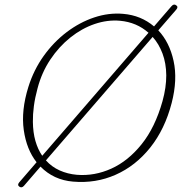

<svg xmlns="http://www.w3.org/2000/svg" viewBox="-20 -773 801 832"><path d="M64 36Q53.5 28.5 63.5 17L138.5 -70Q95 -125 83 -209.5Q71 -294 103 -396.5Q126 -470 169.2 -530.5Q212.5 -591 269 -633.8Q325.5 -676.5 388.5 -697.5Q451.5 -718.5 514 -713Q591 -706.5 647.5 -658.5L723 -746Q733.5 -758 743.5 -750Q754 -743 743.5 -731L666 -641.5Q714.5 -590 732.2 -509Q750 -428 724 -327Q694.5 -213 631 -133.5Q567.5 -54 481.2 -15.8Q395 22.5 296.5 14Q212.5 7 155.5 -51L84 32Q74.5 43 64 36ZM122.5 -245Q123 -199 133.5 -162.2Q144 -125.5 163 -98L623.5 -631Q572 -676.5 500.5 -683Q446 -688 390.2 -669Q334.5 -650 285 -610.5Q235.5 -571 198 -514.8Q160.5 -458.5 142.5 -389.5Q131.5 -349 126.8 -313Q122 -277 122.5 -245ZM313.5 -15.5Q389.5 -9.5 462.2 -42.2Q535 -75 593.5 -147.8Q652 -220.5 684 -334Q692.5 -364.5 696.5 -392.5Q700.5 -420.5 700.5 -446.5Q700 -499 684.2 -541Q668.5 -583 641.5 -613L179 -78Q204 -50 238.5 -34.5Q273 -19 313.5 -15.5Z"/></svg>

Font: Fraunces 9pt S100 Thin
Style: Italic
Weight: 100
Italic angle: -16°
Version: Version 1.000; ttfautohint (v1.8.3)